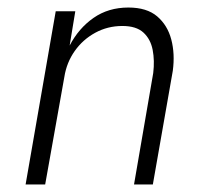

<svg xmlns="http://www.w3.org/2000/svg" viewBox="-20 -490 530 510"><path d="M387 -296 336 0H386L439 -302Q445 -347 435 -385Q425 -423 397.5 -446.5Q370 -470 321 -470Q268 -470 228.5 -442.5Q189 -415 165 -369L180 -460H128L48 0H100L151 -286Q157 -324 178.5 -354.5Q200 -385 233 -403Q266 -421 305 -421Q342 -421 361 -403.5Q380 -386 385.5 -357.5Q391 -329 387 -296Z"/></svg>

Font: Jost Light
Style: Italic
Weight: 300
Italic angle: -5°
Version: Version 3.710